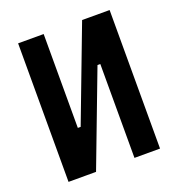

<svg xmlns="http://www.w3.org/2000/svg" viewBox="-126 -798 839 903"><g transform="rotate(-20 293.0 -346.5)"><path d="M151.9 0V-223.6H206.1L384.3 -693.4H413.6V-469.7H379.9L201.7 0ZM64 0V-693.4H191.9V0ZM394 0V-693.4H522V0Z"/></g></svg>

Font: Cascadia Code PL
Style: Regular
Weight: 400
Monospace: yes
Designer: Aaron Bell
Foundry: Saja Typeworks
Version: Version 2102.003